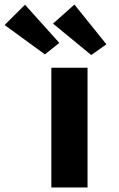

<svg xmlns="http://www.w3.org/2000/svg" viewBox="-109 -831 526 851"><path d="M118.6 0V-530.7H279V0ZM295.4 -587.1 126 -726.4 220.8 -810.7 362.7 -634.6ZM90.1 -589.9 -88.5 -720.1 1.7 -810.1 153.9 -640.9Z"/></svg>

Font: Lexend Exa
Style: Regular
Weight: 400
Designer: Bonnie Shaver-Troup, Thomas Jockin
Foundry: Lexend
Version: Version 1.007